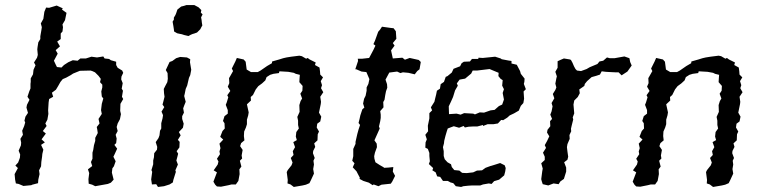

<svg xmlns="http://www.w3.org/2000/svg" viewBox="-20 -732 3034 762"><path d="M104 3 73 6 54 -2 43 -4 40 -19 38 -41 51 -65 41 -75 52 -87 59 -106 60 -119 54 -134 63 -155 64 -166 61 -181 71 -197 68 -213 76 -232 80 -246 77 -253 81 -269 91 -284 85 -305 87 -316 97 -336 89 -348 96 -369 101 -381V-399L102 -407V-421L111 -437L113 -455L121 -473L115 -484L127 -503L130 -514L128 -536L129 -545L132 -564L140 -577V-588L144 -611L146 -624L142 -639L152 -657L156 -685L163 -702L175 -701L205 -710L229 -699L226 -694L244 -681L238 -652L228 -635L230 -624L228 -607L221 -599V-577L207 -567L218 -548L201 -533L209 -519L194 -491L201 -476L206 -466L224 -464L234 -474L251 -485L269 -493L288 -491L299 -500H321L343 -507L365 -504L390 -508L395 -500L413 -498L420 -493L441 -487V-474L447 -463L465 -452L469 -443L462 -428L461 -417L467 -402L463 -380L468 -372L464 -348L469 -339L458 -320L457 -292L460 -279L456 -259L447 -242L443 -228L447 -212L439 -197L443 -182L441 -164L434 -157L445 -142L434 -118L430 -110L439 -92L432 -72L426 -64L424 -47L431 -19L420 -7L408 -2L358 7L346 1L332 -3L331 -21L334 -45L329 -60L346 -73L341 -89L347 -102V-126L350 -137L353 -156L358 -173V-185L368 -204L366 -218L364 -228L375 -242L371 -260L384 -280L381 -295L384 -320L390 -341L384 -349L382 -369L386 -385V-396L377 -406L380 -419L371 -431L357 -445L346 -450L339 -452L297 -451L270 -440L261 -434L243 -424L229 -418L220 -407L211 -391L202 -376L186 -364L191 -348L175 -339L173 -326L171 -294L172 -280L168 -257L160 -242L165 -232L150 -212L162 -202L145 -179L158 -167L143 -157L152 -138L148 -121L147 -110L144 -89L143 -72L135 -56L137 -41L132 -19L131 -5L108 1Z M702 -596 692 -598 683 -600 671 -607 670 -616 668 -629 665 -646 670 -654V-662L676 -672L679 -679L684 -694L699 -706L711 -709L720 -712H751L768 -703L779 -692L777 -682L784 -675L778 -663L780 -653L781 -643L783 -631L779 -624L775 -616L762 -603L751 -599L744 -597L737 -594L728 -589L711 -593ZM607 10 600 -1 583 0 580 -20 584 -50 581 -57 588 -80V-95L591 -108L592 -124L603 -138L604 -149L598 -168L609 -184L613 -195L615 -213L620 -222V-243L625 -262L627 -275L621 -289L632 -307L625 -317L628 -328L633 -348L631 -362L630 -379L636 -391L644 -406L646 -419L645 -442L638 -454L653 -486L664 -490L679 -501L695 -506L722 -504L735 -497L734 -485L739 -455L735 -434L730 -423L726 -406L723 -393L717 -379L713 -359L711 -351L717 -328L711 -313L707 -302L710 -285L703 -271V-260L709 -241L706 -225L690 -208L697 -195L686 -177L693 -169L692 -147L681 -132L687 -122L684 -110L680 -95L686 -79L676 -56L678 -50L668 -18L666 -8L653 0L631 7Z M900 -460 914 -488 920 -502 947 -496 955 -487 959 -456 976 -446H1003L1014 -452L1040 -470L1059 -481L1060 -488L1088 -496L1104 -501L1117 -504L1136 -507L1168 -511L1178 -509L1195 -499L1201 -502L1209 -496L1233 -484L1230 -474L1248 -464L1250 -449L1251 -436L1262 -425L1253 -410L1258 -394L1254 -382L1263 -366L1251 -348L1254 -328L1253 -319L1246 -285L1255 -269L1251 -250L1239 -241L1237 -226L1246 -210L1241 -199L1240 -175L1227 -163L1231 -149L1223 -133L1222 -124L1229 -105L1224 -94L1226 -79L1223 -61L1226 -43L1214 -17L1208 -5L1194 1L1181 4L1146 10L1133 0L1121 -4L1122 -18L1118 -49L1122 -57L1137 -76L1141 -87L1134 -105L1145 -117L1142 -132L1151 -148L1144 -168L1158 -176L1154 -190L1156 -208L1166 -222L1163 -236V-253L1160 -268L1169 -288L1168 -315L1173 -331L1179 -341L1172 -360L1180 -372L1181 -391L1168 -406L1169 -423L1170 -435L1154 -439L1146 -443L1124 -447L1089 -449L1087 -442L1065 -439L1052 -435L1038 -426L1033 -413L1020 -401L1005 -390L995 -377L984 -355L975 -347L976 -333L960 -318L967 -286L965 -274L960 -257V-239L956 -226L949 -210L948 -192L950 -175L937 -164L933 -152L943 -137L939 -115L941 -103L932 -94L938 -71L930 -60L931 -41L926 -14L916 0H899L887 3L857 9L841 8L834 1L827 -11L841 -48L828 -56L844 -79L847 -91L841 -102L853 -120L851 -131L855 -144L851 -162L866 -178L854 -189L863 -212L872 -222L871 -243L865 -252L871 -271L884 -281V-295L876 -316L880 -326L886 -346L882 -354L894 -371L884 -388L890 -402L889 -422L892 -427L905 -450Z M1482 7 1463 0 1459 3 1444 -7 1422 -14 1407 -22 1408 -27 1399 -44 1395 -52 1380 -68 1387 -84 1378 -94 1382 -112V-141L1391 -161V-169L1398 -200L1403 -218L1409 -236L1403 -244L1407 -260L1410 -274L1418 -298L1426 -305L1421 -321L1425 -340L1431 -352L1435 -372V-385L1442 -399L1446 -418L1434 -446L1415 -448L1394 -457H1390L1401 -490L1400 -499H1418L1445 -502L1462 -534L1470 -551L1462 -557L1468 -570L1481 -606L1488 -614L1496 -626L1532 -621L1542 -620L1551 -608L1553 -578L1539 -561L1546 -551L1532 -532L1539 -500L1577 -503L1587 -495L1606 -502L1642 -494L1650 -486L1645 -457L1636 -450L1626 -437L1601 -443L1579 -445L1569 -442L1556 -448L1525 -444L1510 -416L1516 -398L1517 -384L1512 -370L1509 -355L1506 -336L1501 -327L1502 -306L1489 -291L1491 -277V-264L1489 -251L1484 -230L1487 -222L1479 -204L1466 -175L1475 -162L1476 -148L1468 -126L1465 -112L1466 -102L1470 -88L1487 -77L1501 -69L1505 -66L1522 -67L1541 -69L1539 -51L1548 -34L1537 -12L1531 -3L1494 1Z M1838 5 1819 7 1810 10 1789 7 1779 -5 1768 -8 1757 -14H1738L1727 -30L1715 -32L1709 -48L1696 -56L1699 -65L1682 -81L1686 -92L1684 -113V-125L1678 -141L1668 -146L1669 -167L1674 -179L1668 -197L1679 -211L1678 -233L1684 -262V-283L1695 -294L1690 -306L1704 -328L1707 -341L1711 -357L1714 -372L1726 -380L1729 -398L1742 -407L1749 -427L1756 -430L1773 -444L1780 -459L1806 -469L1812 -481L1821 -487L1845 -488L1853 -498H1878L1879 -503L1896 -502L1926 -505L1945 -507L1967 -500L1971 -497L1997 -492L2010 -490V-480L2031 -475L2044 -450L2047 -439L2062 -420L2061 -407L2059 -399L2067 -378L2058 -369L2060 -340L2057 -323L2047 -312L2039 -293L2020 -282L2003 -274L1993 -265L1977 -255L1969 -256L1956 -242L1938 -239H1915L1897 -232V-236L1874 -230H1856L1839 -229L1825 -226L1820 -232L1802 -225L1781 -231L1770 -227L1757 -222L1753 -210L1748 -193L1743 -173L1742 -163L1738 -148L1741 -132V-113L1745 -100L1756 -88L1770 -80L1773 -69L1783 -57L1803 -55L1814 -46L1832 -45L1858 -48L1873 -55L1893 -56L1907 -66L1926 -73L1930 -74L1943 -78L1965 -85L1983 -76L1987 -65L1985 -51L1981 -36L1961 -19L1941 -13L1931 -2L1920 -4L1897 0L1886 4H1854ZM1762 -279 1792 -281 1808 -277 1822 -283 1858 -281 1865 -278 1884 -286 1901 -285 1927 -294 1943 -296 1960 -311 1973 -317 1980 -337 1975 -363 1980 -378 1973 -392 1975 -414 1967 -419 1958 -430 1959 -443 1923 -458 1873 -452H1856L1850 -440L1826 -420L1804 -416L1793 -401L1797 -392L1786 -373L1778 -347L1770 -329L1761 -310Z M2156 4 2134 -1 2130 -13 2128 -21 2132 -52 2134 -63 2128 -84 2142 -97V-110L2135 -126L2147 -145L2142 -156L2151 -172L2160 -191L2151 -206L2153 -217L2164 -231L2163 -251L2171 -260L2164 -277L2169 -290L2173 -310L2169 -323L2180 -342L2174 -359L2184 -375L2188 -385L2184 -400L2188 -421L2190 -429L2184 -447L2193 -463V-489L2206 -495L2218 -500L2242 -496L2246 -494L2252 -483L2258 -469L2264 -458L2270 -452L2286 -450L2308 -458L2320 -465L2327 -468L2351 -478L2359 -488L2374 -491L2389 -504L2400 -501H2419L2458 -508L2478 -501L2481 -486L2487 -472L2470 -448L2447 -433L2435 -445H2422L2401 -446L2384 -447L2368 -449L2361 -436L2346 -431L2328 -426L2310 -410L2301 -399L2299 -391L2279 -377L2281 -362L2273 -347L2259 -333L2256 -317L2259 -282L2253 -266L2255 -258L2249 -234L2246 -221L2247 -211L2240 -196L2241 -181L2232 -160L2230 -148L2232 -131L2235 -110L2232 -98L2219 -88L2227 -67V-51L2218 -22L2204 -12L2197 -1L2177 -4Z M2564 -460 2578 -488 2584 -502 2611 -496 2619 -487 2623 -456 2640 -446H2667L2678 -452L2704 -470L2723 -481L2724 -488L2752 -496L2768 -501L2781 -504L2800 -507L2832 -511L2842 -509L2859 -499L2865 -502L2873 -496L2897 -484L2894 -474L2912 -464L2914 -449L2915 -436L2926 -425L2917 -410L2922 -394L2918 -382L2927 -366L2915 -348L2918 -328L2917 -319L2910 -285L2919 -269L2915 -250L2903 -241L2901 -226L2910 -210L2905 -199L2904 -175L2891 -163L2895 -149L2887 -133L2886 -124L2893 -105L2888 -94L2890 -79L2887 -61L2890 -43L2878 -17L2872 -5L2858 1L2845 4L2810 10L2797 0L2785 -4L2786 -18L2782 -49L2786 -57L2801 -76L2805 -87L2798 -105L2809 -117L2806 -132L2815 -148L2808 -168L2822 -176L2818 -190L2820 -208L2830 -222L2827 -236V-253L2824 -268L2833 -288L2832 -315L2837 -331L2843 -341L2836 -360L2844 -372L2845 -391L2832 -406L2833 -423L2834 -435L2818 -439L2810 -443L2788 -447L2753 -449L2751 -442L2729 -439L2716 -435L2702 -426L2697 -413L2684 -401L2669 -390L2659 -377L2648 -355L2639 -347L2640 -333L2624 -318L2631 -286L2629 -274L2624 -257V-239L2620 -226L2613 -210L2612 -192L2614 -175L2601 -164L2597 -152L2607 -137L2603 -115L2605 -103L2596 -94L2602 -71L2594 -60L2595 -41L2590 -14L2580 0H2563L2551 3L2521 9L2505 8L2498 1L2491 -11L2505 -48L2492 -56L2508 -79L2511 -91L2505 -102L2517 -120L2515 -131L2519 -144L2515 -162L2530 -178L2518 -189L2527 -212L2536 -222L2535 -243L2529 -252L2535 -271L2548 -281V-295L2540 -316L2544 -326L2550 -346L2546 -354L2558 -371L2548 -388L2554 -402L2553 -422L2556 -427L2569 -450Z"/></svg>

Font: Winky Rough Light
Style: Italic
Weight: 300
Italic angle: -8.97852°
Designer: Simon Atzbach
Foundry: typofactur
Version: Version 1.206; ttfautohint (v1.8.4.7-5d5b)